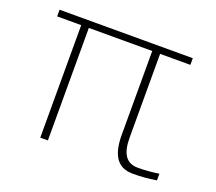

<svg xmlns="http://www.w3.org/2000/svg" viewBox="-93 -624 850 757"><g transform="rotate(20 332.5 -245.5)"><path d="M596 -500H37V-472H138V0H170V-472H436V-121C436 -33 466 9 529 9C560 9 592 7 628 1V-27C597 -22 566 -20 540 -20C492 -20 469 -52 469 -121V-472H596Z"/></g></svg>

Font: LT Wave Text Thin
Style: Regular
Weight: 100
Designer: Daniel Lyons
Version: Version 2.5 (Glyphs App)